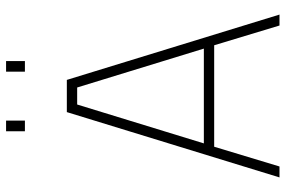

<svg xmlns="http://www.w3.org/2000/svg" viewBox="-174 -766 940 632"><g transform="rotate(-90 296.0 -450.0)"><path d="M28 0 243 -700H349L564 0H528L463 -215H129L64 0ZM268 -666 140 -249H452L324 -666ZM180 -838V-900H215V-838ZM376 -838V-900H411V-838Z"/></g></svg>

Font: Titillium Web[RUS by Daymarius]
Style: Regular
Weight: 200
Designer: Cyrillization by Daymarius
Foundry: Cyrillization by Daymarius
Version: Version 1.002 September 11, 2018